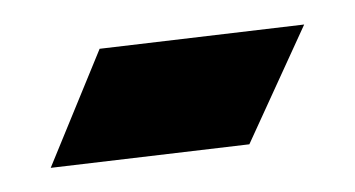

<svg xmlns="http://www.w3.org/2000/svg" viewBox="-20 -139 294 159"><path d="M62.5 -98.6 231.9 -118.7 186.5 -19.5 22 0Z"/></svg>

Font: Aref Ruqaa
Style: Regular
Weight: 400
Designer: Abdoulla Aref
Version: Version 0.7